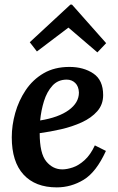

<svg xmlns="http://www.w3.org/2000/svg" viewBox="-20 -801 512 832"><path d="M281 -511Q342 -511 384.5 -482.5Q427 -454 427 -389Q427 -348 401.5 -319Q376 -290 334.5 -271Q293 -252 245 -241Q197 -230 152 -224Q152 -136 180.5 -101.5Q209 -67 250 -67Q270 -67 295.5 -75.5Q321 -84 346.5 -107Q372 -130 391 -171L439 -147Q397 -55 342.5 -22Q288 11 226 11Q133 11 82 -44.5Q31 -100 31 -206Q31 -258 46 -311.5Q61 -365 91.5 -410.5Q122 -456 169 -483.5Q216 -511 281 -511ZM269 -456Q231 -456 207 -429.5Q183 -403 170.5 -362.5Q158 -322 154 -279Q234 -292 278 -324Q322 -356 322 -400Q321 -427 306 -441.5Q291 -456 269 -456ZM402 -574 277 -681H276L140 -578L109 -618L285 -781H292L440 -614Z"/></svg>

Font: Lora SemiBold
Style: Italic
Weight: 600
Italic angle: -3°
Designer: Olga Karpushina, Alexei Vanyashin (Cyrillic)
Foundry: Cyreal
Version: Version 3.011; ttfautohint (v1.8.4.7-5d5b)